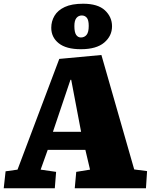

<svg xmlns="http://www.w3.org/2000/svg" viewBox="-21 -1010 815 1030"><path d="M523 -715 699 -101 768 -92 762 0H380L388 -88L462 -100L437 -206H235L197 -100L280 -88L273 0H-1L9 -91L73 -100L297 -694ZM263 -303H414L361 -582H357ZM413 -746Q334 -746 294 -778Q254 -810 254 -861Q254 -896 271.5 -925.5Q289 -955 326.5 -972.5Q364 -990 425 -990Q504 -990 542 -954.5Q580 -919 580 -869Q580 -817 538 -781.5Q496 -746 413 -746ZM413 -809Q432 -809 443.5 -823Q455 -837 455 -871Q455 -903 444.5 -915Q434 -927 418 -927Q400 -927 389 -913.5Q378 -900 378 -870Q378 -837 387.5 -823Q397 -809 413 -809Z"/></svg>

Font: Literata Black
Style: Italic
Weight: 900
Italic angle: -2°
Designer: Latin by Veronika Burian and Jose Scaglione. Greek by Irene Vlachou. Cyrillic by Vera Evstafieva
Foundry: TypeTogether
Version: Version 3.002